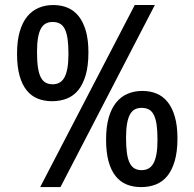

<svg xmlns="http://www.w3.org/2000/svg" viewBox="-20 -743 785 775"><path d="M336.9 -531.7Q336.9 -477.5 325.9 -439.9Q314.9 -402.3 295.7 -378.9Q276.4 -355.5 249.5 -345Q222.7 -334.5 190.4 -334.5Q158.2 -334.5 132.1 -345Q106 -355.5 87.4 -378.7Q68.8 -401.9 58.8 -438.2Q48.8 -474.6 48.8 -526.4Q48.8 -578.1 59.6 -615.2Q70.3 -652.3 89.8 -676.3Q109.4 -700.2 136.2 -711.4Q163.1 -722.7 194.8 -722.7Q227.1 -722.7 253.2 -711.7Q279.3 -700.7 297.9 -677.2Q316.4 -653.8 326.7 -617.7Q336.9 -581.5 336.9 -531.7ZM256.3 -525.4Q256.3 -562 252.7 -586.7Q249 -611.3 241.2 -626.5Q233.4 -641.6 221.2 -647.9Q209 -654.3 192.4 -654.3Q176.3 -654.3 164.6 -647.9Q152.8 -641.6 145 -627.2Q137.2 -612.8 133.3 -589.6Q129.4 -566.4 129.4 -532.7Q129.4 -496.1 133.1 -471.2Q136.7 -446.3 144.5 -431.2Q152.3 -416 164.3 -409.4Q176.3 -402.8 192.4 -402.8Q208 -402.8 220 -409.4Q231.9 -416 240 -430.4Q248 -444.8 252.2 -468.3Q256.3 -491.7 256.3 -525.4ZM605 -722.7 224.1 12.2H142.1L523.9 -722.7ZM696.3 -185.1Q696.3 -130.9 685.3 -93.3Q674.3 -55.7 655 -32.2Q635.7 -8.8 608.9 1.7Q582 12.2 549.8 12.2Q517.6 12.2 491.5 1.7Q465.3 -8.8 446.8 -32Q428.2 -55.2 418.2 -91.6Q408.2 -127.9 408.2 -179.7Q408.2 -231.4 418.9 -268.6Q429.7 -305.7 449.2 -329.6Q468.8 -353.5 495.6 -364.7Q522.5 -376 554.2 -376Q586.4 -376 612.5 -365Q638.7 -354 657.2 -330.6Q675.8 -307.1 686 -271Q696.3 -234.9 696.3 -185.1ZM615.7 -178.7Q615.7 -215.3 612.1 -240Q608.4 -264.6 600.6 -279.8Q592.8 -294.9 580.6 -301.3Q568.4 -307.6 551.8 -307.6Q535.6 -307.6 523.9 -301.3Q512.2 -294.9 504.4 -280.5Q496.6 -266.1 492.7 -242.9Q488.8 -219.7 488.8 -186Q488.8 -149.4 492.4 -124.5Q496.1 -99.6 503.9 -84.5Q511.7 -69.3 523.7 -62.7Q535.6 -56.2 551.8 -56.2Q567.4 -56.2 579.3 -62.7Q591.3 -69.3 599.4 -83.7Q607.4 -98.1 611.6 -121.6Q615.7 -145 615.7 -178.7Z"/></svg>

Font: Andika Phon
Style: Regular
Weight: 400
Designer: Victor Gaultney, Annie Olsen, Julie Remington, Don Collingsworth, Eric Hays, Becca Hirsbrunner
Foundry: SIL International
Version: Version 5.000